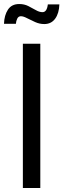

<svg xmlns="http://www.w3.org/2000/svg" viewBox="-43 -948 319 968"><path d="M160.2 -727.5V0H72.3V-727.5ZM180.2 -826.7Q156.7 -826.7 134.3 -836.7Q111.8 -846.7 93.3 -856.4Q74.7 -866.2 62.5 -866.2Q49.8 -866.2 43.9 -854Q38.1 -841.8 37.1 -828.1H-22.9Q-21.5 -871.1 -2.9 -899.4Q15.6 -927.7 54.2 -927.7Q79.1 -927.7 99.6 -917.5Q120.1 -907.2 137.7 -897Q155.3 -886.7 171.4 -886.7Q193.4 -886.7 198.2 -925.8H256.3Q254.9 -880.9 235.1 -853.8Q215.3 -826.7 180.2 -826.7Z"/></svg>

Font: Inter Display
Style: Regular
Weight: 400
Designer: Rasmus Andersson
Foundry: rsms
Version: Version 4.001;git-9221beed3